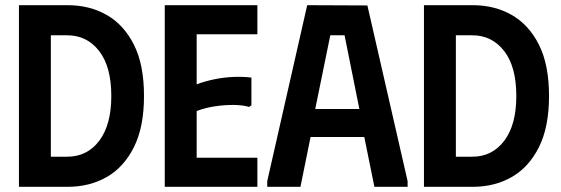

<svg xmlns="http://www.w3.org/2000/svg" viewBox="-20 -720 2163 740"><path d="M241 -700H53V0H241Q325 0 391 -37.5Q457 -75 496 -152.5Q535 -230 535 -350Q535 -471 496 -548Q457 -625 391 -662.5Q325 -700 241 -700ZM239 -116H176V-584H239Q315 -584 362 -523.5Q409 -463 409 -350Q409 -239 362.5 -177.5Q316 -116 239 -116Z M972 -700V-588H738V-395Q770 -407 806.5 -414.5Q843 -422 880 -423.5Q917 -425 949 -421V-314L940 -308Q916 -315 882 -315.5Q848 -316 810 -310.5Q772 -305 738 -292V-112H972V0H615V-700Z M1010 0V-22L1164 -700L1396 -699L1551 -22V0H1423L1384 -192H1177L1138 0ZM1195 -300H1365L1308 -584H1253Z M1802 -700H1614V0H1802Q1886 0 1952 -37.5Q2018 -75 2057 -152.5Q2096 -230 2096 -350Q2096 -471 2057 -548Q2018 -625 1952 -662.5Q1886 -700 1802 -700ZM1800 -116H1737V-584H1800Q1876 -584 1923 -523.5Q1970 -463 1970 -350Q1970 -239 1923.5 -177.5Q1877 -116 1800 -116Z"/></svg>

Font: Phudu Light Medium
Style: Regular
Weight: 500
Version: Version 1.005;gftools[0.9.23]